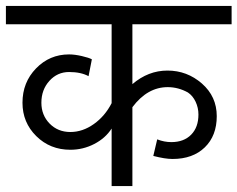

<svg xmlns="http://www.w3.org/2000/svg" viewBox="-40 -630 804 650"><path d="M-20 -609.9H744.1V-547.9H408.2V-345.2Q461.9 -391.1 526.9 -391.1Q593.3 -391.1 643.6 -347.2Q693.8 -303.2 693.8 -236.8Q693.8 -170.4 653.3 -131.1Q612.8 -91.8 543.9 -91.8Q519 -91.8 479 -102.1L492.2 -158.2Q516.1 -148.9 540 -148.9Q582.5 -148.9 607.2 -174.1Q631.8 -199.2 631.8 -242.2Q631.8 -265.1 622.3 -285.4Q612.8 -305.7 596.2 -316.9Q563.5 -335 527.8 -335Q459 -335 408.2 -267.1V0H337.9V-194.8Q316.9 -162.1 279.1 -142.6Q241.2 -123 198.2 -123Q129.4 -123 82.8 -169.2Q36.1 -215.3 36.1 -282.2Q36.1 -351.1 82 -398.4Q127.9 -445.8 193.8 -445.8Q212.9 -445.8 237.1 -440.2Q261.2 -434.6 271 -429.2L259.8 -372.1Q233.9 -386.2 193.8 -386.2Q154.3 -386.2 127.2 -356.2Q100.1 -326.2 100.1 -282.2Q100.1 -240.2 127.9 -211.7Q155.8 -183.1 198.2 -183.1Q239.7 -183.1 277.6 -210Q315.4 -236.8 337.9 -280.8V-547.9H-20Z"/></svg>

Font: LT Superior
Style: Regular
Weight: 400
Designer: Daniel Lyons
Foundry: LyonsType
Version: Version 1.000